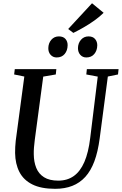

<svg xmlns="http://www.w3.org/2000/svg" viewBox="-20 -1178 766 1208"><path d="M658.5 -696.5 607 -306Q596 -223 573.8 -163.2Q551.5 -103.5 516.8 -65.2Q482 -27 434.8 -8.5Q387.5 10 327 10Q238.5 10 183.2 -17.8Q128 -45.5 102 -96.2Q76 -147 75 -215.5Q75 -234 75.8 -253.2Q76.5 -272.5 79 -292.5L133 -696.5L69 -709.5L73 -743H334.5L331 -709.5L252 -696L199 -299.5Q195.5 -274 193.8 -250.5Q192 -227 192.5 -207Q193 -159 208.2 -121.5Q223.5 -84 257.2 -62.8Q291 -41.5 346.5 -41.5Q403.5 -41.5 444.2 -70.5Q485 -99.5 510.8 -158.8Q536.5 -218 547.5 -309.5L595 -696L523 -709.5L526.5 -743H726L722.5 -709.5ZM336.5 -816.5Q313.5 -816.5 298.5 -833Q283.5 -849.5 284 -875.5Q284.5 -906.5 303 -927.8Q321.5 -949 350.5 -949Q378 -949 392 -932.8Q406 -916.5 405.5 -893Q405 -860 386.8 -838.2Q368.5 -816.5 336.5 -816.5ZM523 -816.5Q500 -816.5 485.2 -833Q470.5 -849.5 470.5 -875.5Q471 -906.5 489.5 -927.8Q508 -949 537 -949Q564 -949 578 -932.8Q592 -916.5 592 -893Q591.5 -860 573.2 -838.2Q555 -816.5 523 -816.5ZM441.5 -971 409 -995.5 559 -1157.5 632 -1097.5Q607.5 -1073 574.2 -1049.2Q541 -1025.5 506 -1005.5Q471 -985.5 441.5 -971Z"/></svg>

Font: Merriweather 72pt Medium
Style: Italic
Weight: 500
Italic angle: -7.8°
Version: Version 2.101